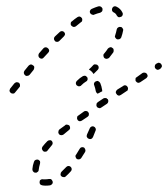

<svg xmlns="http://www.w3.org/2000/svg" viewBox="-20 -285 530 605"><path d="M116 280Q112 279 109 281Q105 283 105 287Q104 291 106 295Q108 298 113 299Q118 300 124 300Q131 300 138 299Q142 298 145 294Q147 291 146 287Q145 285 144 283Q143 281 141 280Q140 279 138 279Q136 279 134 279Q129 280 124 280Q120 280 116 280ZM171 263Q170 267 173 270Q176 273 180 273Q184 274 187 271Q195 264 203 255Q206 252 206 248Q206 244 203 241Q200 238 196 238Q192 238 189 241Q181 249 174 256Q171 259 171 263ZM106 223Q104 220 100 218Q98 218 96 218Q94 218 92 219Q90 220 89 221Q88 223 87 225Q83 236 82 248Q82 252 84 255Q87 259 91 259Q93 259 95 259Q97 258 98 257Q100 256 101 254Q102 252 102 250Q103 241 106 231Q107 227 106 223ZM218 209Q219 213 222 216Q226 218 230 217Q234 216 236 213Q242 204 248 194Q250 191 249 187Q248 183 245 180Q241 178 237 179Q233 180 231 184Q225 193 220 202Q217 205 218 209ZM146 166Q146 162 143 159Q140 156 136 157Q132 157 129 160Q121 168 114 177Q112 180 112 184Q113 188 116 191Q117 192 119 193Q121 193 123 193Q125 193 127 192Q129 191 130 189Q136 181 143 173Q146 170 146 166ZM253 143Q253 145 254 147Q255 149 256 150Q258 151 259 152Q263 154 267 153Q271 151 273 147Q277 137 281 127Q282 125 282 123Q282 121 281 119Q280 117 279 116Q278 115 276 114Q272 112 268 114Q264 116 263 119Q259 129 254 139Q254 141 253 143ZM201 119Q201 115 199 111Q197 110 196 109Q194 108 192 108Q190 107 188 108Q186 108 185 110Q175 117 167 123Q164 126 164 130Q163 134 166 138Q169 141 173 141Q177 141 180 139Q188 132 197 125Q200 123 201 119ZM259 80Q260 78 260 76Q260 74 260 72Q260 70 258 69Q256 65 252 65Q248 64 245 66L227 79Q223 81 223 85Q222 89 224 92Q226 96 231 97Q235 97 238 95L256 83Q258 81 259 80ZM321 36Q322 32 320 28Q319 27 317 26Q316 24 314 24Q312 24 310 24Q308 24 306 25L288 37Q284 40 284 44Q283 48 285 51Q286 53 288 54Q289 55 291 55Q293 56 295 56Q297 55 299 54L317 42Q320 40 321 36ZM382 0Q383 -2 383 -4Q384 -6 383 -8Q383 -10 382 -11Q380 -15 376 -16Q371 -17 368 -14L350 -3Q348 -1 347 0Q346 2 345 4Q345 6 345 8Q346 10 347 11Q349 15 353 16Q357 17 361 14L379 2Q380 1 382 0ZM302 3Q302 2 302 1Q302 0 302 -1Q300 -14 296 -23Q294 -27 290 -29Q287 -31 283 -29Q281 -28 279 -27Q278 -25 277 -24Q276 -22 276 -20Q276 -18 277 -16Q280 -8 282 3Q283 5 284 7Q285 8 286 9Q287 10 287 10Q288 10 288 10L294 7Q298 4 302 3ZM43 -13Q43 -15 43 -17Q43 -19 42 -21Q41 -22 40 -24Q36 -26 32 -26Q28 -25 25 -22Q17 -12 13 -7Q11 -5 11 -3Q10 -1 10 1Q10 3 11 4Q12 6 13 7Q16 10 21 10Q25 10 27 7Q32 1 41 -10Q42 -11 43 -13ZM254 -30Q255 -32 256 -34Q256 -36 256 -38Q256 -40 255 -41Q254 -43 252 -44Q251 -46 249 -46Q247 -47 245 -46Q243 -46 241 -45Q232 -40 222 -30Q221 -29 220 -27Q219 -25 219 -23Q219 -21 220 -19Q220 -17 222 -16Q223 -15 225 -14Q227 -13 229 -13Q231 -13 233 -14Q235 -14 236 -16Q244 -24 251 -28Q253 -29 254 -30ZM443 -41Q444 -42 445 -44Q445 -46 445 -48Q444 -50 443 -52Q441 -55 437 -56Q433 -57 429 -55L411 -42Q410 -41 408 -40Q407 -38 407 -36Q407 -34 407 -32Q407 -30 408 -29Q411 -25 415 -24Q419 -24 422 -26L440 -38Q442 -39 443 -41ZM88 -73Q88 -77 84 -79Q81 -82 77 -82Q73 -81 70 -78L57 -62Q55 -59 55 -55Q56 -50 59 -48Q62 -45 66 -46Q70 -46 73 -49L86 -65Q88 -69 88 -73ZM281 -82Q286 -82 288 -79Q291 -77 291 -72Q291 -68 288 -65Q282 -59 275 -52Q274 -52 274 -53Q271 -58 266 -62Q263 -64 260 -66Q268 -73 274 -80Q277 -83 281 -82ZM488 -72Q490 -73 490 -75Q490 -77 490 -79Q489 -81 488 -83Q486 -86 482 -87Q478 -88 474 -85L472 -84Q470 -82 469 -81Q468 -79 468 -77Q467 -75 468 -73Q468 -71 469 -70Q472 -66 476 -65Q480 -65 483 -67L486 -69Q487 -70 488 -72ZM306 -109Q306 -105 309 -102Q311 -101 313 -100Q315 -99 317 -100Q319 -100 321 -101Q322 -102 324 -103Q331 -112 337 -120Q339 -124 338 -128Q338 -132 334 -134Q331 -137 327 -136Q323 -135 320 -132Q315 -124 308 -116Q305 -113 306 -109ZM135 -126Q134 -131 131 -133Q128 -136 124 -136Q120 -136 117 -133Q110 -125 103 -117Q101 -114 101 -110Q101 -106 104 -103Q107 -100 112 -100Q116 -101 118 -104Q125 -112 132 -119Q135 -122 135 -126ZM185 -177Q185 -181 182 -184Q179 -187 175 -187Q171 -187 168 -184Q160 -177 153 -170Q150 -167 150 -163Q150 -159 153 -156Q155 -153 160 -153Q164 -153 167 -156Q174 -163 181 -170Q184 -173 185 -177ZM343 -167Q345 -163 349 -161Q351 -161 353 -161Q355 -161 357 -162Q358 -163 360 -164Q361 -165 362 -167Q366 -178 368 -189Q369 -193 366 -196Q364 -200 360 -200Q356 -201 353 -199Q349 -197 348 -193Q346 -183 343 -174Q341 -170 343 -167ZM239 -221Q240 -225 238 -228Q235 -232 231 -233Q227 -233 224 -231Q215 -225 207 -218Q203 -216 203 -212Q202 -207 205 -204Q208 -201 212 -200Q216 -200 219 -202Q227 -209 235 -215Q239 -217 239 -221ZM353 -231Q357 -230 361 -232Q363 -232 364 -234Q366 -235 366 -237Q367 -239 367 -241Q367 -243 366 -245Q360 -258 347 -264Q343 -266 340 -265Q336 -264 334 -260Q332 -256 333 -252Q334 -248 338 -246Q345 -243 348 -236Q350 -233 353 -231ZM299 -247Q301 -248 302 -250Q303 -252 303 -254Q303 -256 303 -258Q301 -262 298 -264Q294 -266 290 -265Q280 -262 269 -257Q268 -256 266 -255Q265 -253 264 -252Q263 -250 263 -248Q263 -246 264 -244Q266 -240 270 -239Q274 -237 277 -239Q287 -243 296 -245Q298 -246 299 -247Z"/></svg>

Font: FRB American Cursive Dashed Light
Style: Italic
Weight: 300
Italic angle: -25°
Version: Version 2.0;Modular Font Editor K font №1